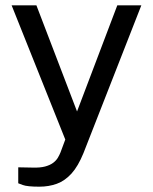

<svg xmlns="http://www.w3.org/2000/svg" viewBox="-20 -537 575 722"><path d="M128 165Q82.4 165 65.5 158.6Q48.6 152.2 48.6 152.2V92.2L101.4 93.2Q130.2 94.2 149.2 89.2Q168.1 84.1 179.6 75.5Q191.1 66.9 197.4 56.4Q203.6 46 207.4 36.4L225.5 -12.3L23.7 -517H116.9L269.7 -117.9L421.1 -517H511.5L293.8 38.9Q273.7 88.2 248.9 115.6Q224 143 193.8 154Q163.6 165 128 165Z"/></svg>

Font: Public Sans Thin
Style: Regular
Weight: 100
Designer: The Public Sans project authors (U.S. Web Design System). Libre Franklin designed by Pablo Impallari and Rodrigo Fuenzal
Version: Version 1.008